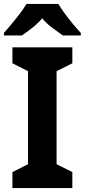

<svg xmlns="http://www.w3.org/2000/svg" viewBox="-34 -954 430 974"><path d="M333 0H29V-81L108 -121V-593L29 -633V-714H333V-633L253 -593V-121L333 -81ZM262 -934Q275 -912 294.5 -885.5Q314 -859 335.5 -833Q357 -807 376 -787V-774H285Q262 -790 233 -811.5Q204 -833 180 -861Q156 -833 127.5 -811Q99 -789 77 -774H-14V-787Q3 -806 25 -832.5Q47 -859 67.5 -886Q88 -913 100 -934Z"/></svg>

Font: Noto Sans Gujarati SemiCondensed
Style: Bold
Weight: 700
Width: 4
Designer: Jelle Bosma - Monotype Design Team, Universal Thirst
Foundry: Monotype Imaging Inc.
Version: Version 2.106; ttfautohint (v1.8.4.7-5d5b)